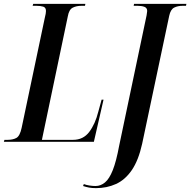

<svg xmlns="http://www.w3.org/2000/svg" viewBox="-52 -734 985 994"><path d="M-32 0 -29 -10H-13Q15 -10 33 -20Q51 -30 60 -72L180 -642Q186 -665 186 -677Q186 -695 172 -699.5Q158 -704 135 -704H117L120 -714H390L388 -704H371Q343 -704 324 -694Q305 -684 299 -649L165 -10H326Q379 -10 410 -51Q441 -92 457 -156L474 -218H484L434 0ZM445 240Q424 240 408.5 237Q393 234 378 229L382 219Q395 224 411.5 226.5Q428 229 443 229Q469 229 491.5 210.5Q514 192 532 146.5Q550 101 565 20L707 -655Q707 -660 708.5 -666Q710 -672 710 -677Q710 -693 696 -698.5Q682 -704 659 -704H640L642 -714H913L911 -704H895Q868 -704 849.5 -694.5Q831 -685 824 -652L684 10Q665 96 630.5 146.5Q596 197 548.5 218.5Q501 240 445 240Z"/></svg>

Font: Noto Serif Display ExtraCondensed SemiBold
Style: Italic
Weight: 600
Width: 2
Italic angle: -12°
Designer: Monotype Design Team
Foundry: Monotype Imaging Inc.
Version: Version 2.009